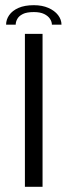

<svg xmlns="http://www.w3.org/2000/svg" viewBox="-20 -720 292 740"><path d="M76 0H144V-589.5H76ZM110.5 -700Q75 -700 51.2 -689.5Q27.5 -679 15.5 -661.8Q3.5 -644.5 3.5 -625H40.5Q40.5 -636 46.8 -647.2Q53 -658.5 68 -666Q83 -673.5 110.5 -673.5Q135 -673.5 150.2 -666Q165.5 -658.5 172.8 -647.2Q180 -636 180 -625H217Q217 -644.5 203.8 -661.8Q190.5 -679 166.5 -689.5Q142.5 -700 110.5 -700Z"/></svg>

Font: Anybody Expanded Light
Style: Regular
Weight: 300
Width: 7
Version: Version 1.113;gftools[0.9.25]